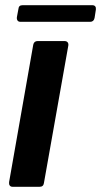

<svg xmlns="http://www.w3.org/2000/svg" viewBox="-20 -719 389 739"><path d="M149 -14Q147 0 132 0H29Q21 0 17.5 -5Q14 -10 15 -18L108 -547Q111 -561 125 -561H228Q236 -561 240 -556.5Q244 -552 243 -544ZM59 -635Q51 -635 47.5 -640Q44 -645 45 -653L51 -685Q52 -699 67 -699H335Q343 -699 346.5 -694.5Q350 -690 349 -682L344 -650Q341 -635 327 -635Z"/></svg>

Font: Open Sauce Two
Style: Bold Italic
Weight: 700
Italic angle: -10°
Designer: Alfredo Marco Pradil
Foundry: Creative Sauce Fz LLC
Version: Version 1.477